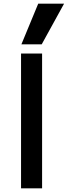

<svg xmlns="http://www.w3.org/2000/svg" viewBox="-20 -1020 367 1040"><path d="M94 0V-730H208V0ZM206 -780H96L187 -1000H327Z"/></svg>

Font: M PLUS 2 Thin Medium
Style: Regular
Weight: 500
Version: Version 1.001